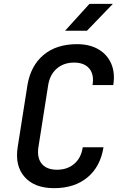

<svg xmlns="http://www.w3.org/2000/svg" viewBox="-20 -970 640 1000"><path d="M262 10Q160 10 108.5 -48Q57 -106 72 -203L123 -527Q140 -628 207 -684Q274 -740 381 -740Q447 -740 493 -713Q539 -686 559.5 -638Q580 -590 570 -527H462Q471 -582 445 -613Q419 -644 366 -644Q312 -644 276 -613Q240 -582 231 -527L180 -203Q172 -148 197.5 -117Q223 -86 277 -86Q331 -86 367 -117Q403 -148 411 -203H519Q503 -102 435.5 -46Q368 10 262 10ZM319 -810 446 -950H568L433 -810Z"/></svg>

Font: JetBrains Mono NL SemiBold
Style: Italic
Weight: 600
Italic angle: -9°
Monospace: yes
Designer: Philipp Nurullin, Konstantin Bulenkov
Foundry: JetBrains
Version: Version 2.305; ttfautohint (v1.8.4.7-5d5b)